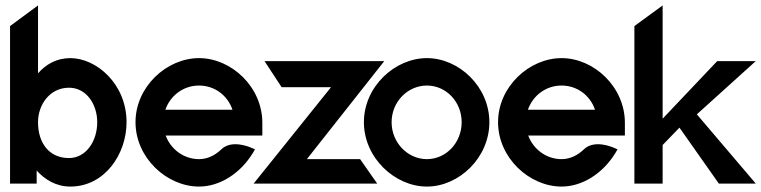

<svg xmlns="http://www.w3.org/2000/svg" viewBox="-20 -676 2803 707"><path d="M17 0H115V-48C145 -15 186 11 239 11C366 11 446 -109 446 -226C446 -367 335 -462 239 -462C188 -462 149 -439 120 -406V-656L17 -580ZM120 -226C120 -290 163 -353 234 -353C299 -353 338 -291 338 -226C338 -155 296 -94 234 -94C162 -94 120 -148 120 -226Z M479 -226C479 -95 594 11 713 11C790 11 865 -38 910 -111L919 -126L903 -133C902 -133 834 -164 795 -126C772 -104 744 -90 713 -90C657 -90 609 -126 590 -177H946V-224C946 -356 832 -462 713 -462C594 -462 479 -357 479 -226ZM589 -272C607 -324 655 -361 713 -361C770 -361 818 -325 836 -272Z M914 0H1369L1306 -90H1110L1395 -451H954L1017 -355H1199Z M1320 -226C1320 -95 1434 11 1552 11C1670 11 1782 -95 1782 -226C1782 -357 1670 -462 1552 -462C1434 -462 1320 -357 1320 -226ZM1422 -226C1422 -301 1481 -361 1552 -361C1623 -361 1680 -301 1680 -226C1680 -151 1623 -90 1552 -90C1481 -90 1422 -151 1422 -226Z M1814 -226C1814 -95 1929 11 2048 11C2125 11 2200 -38 2245 -111L2254 -126L2238 -133C2237 -133 2169 -164 2130 -126C2107 -104 2079 -90 2048 -90C1992 -90 1944 -126 1925 -177H2281V-224C2281 -356 2167 -462 2048 -462C1929 -462 1814 -357 1814 -226ZM1924 -272C1942 -324 1990 -361 2048 -361C2105 -361 2153 -325 2171 -272Z M2316 0H2420V-142L2482 -206L2627 0H2763L2546 -255L2763 -451H2621L2420 -239V-656L2316 -580Z"/></svg>

Font: Charger Sport
Style: BlkNrw
Weight: 900
Designer: Jasper
Foundry: Cannot Into Space Fonts
Version: Version 1.1